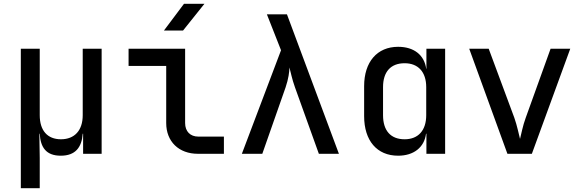

<svg xmlns="http://www.w3.org/2000/svg" viewBox="-20 -805 3040 1005"><path d="M413 -202C413 -122 370 -76 299 -76C228 -76 188 -122 188 -202V-550H89V180H188V22L186 -105H188C192 -34 221 10 298 10C375 10 408 -34 413 -105H415V0H512V-550H413Z M938 -645 1050 -785H943L838 -645ZM1152 0V-90H1018C976 -90 949 -117 949 -161V-550H653V-460H850V-161C850 -64 916 0 1016 0Z M1353 0 1475 -348C1490 -392 1495 -431 1495 -452C1501 -431 1508 -392 1524 -348L1649 0H1754L1482 -730H1377L1451 -542L1246 0Z M2212 -445H2211C2201 -517 2147 -560 2064 -560C1954 -560 1886 -481 1886 -354V-197C1886 -69 1953 10 2064 10C2146 10 2201 -34 2210 -105H2212V0H2310V-550H2212ZM2098 -76C2025 -76 1985 -121 1985 -202V-349C1985 -429 2025 -474 2098 -474C2169 -474 2211 -428 2211 -349V-202C2211 -122 2169 -76 2098 -76Z M2764 0 2965 -550H2862L2732 -189C2716 -146 2708 -100 2702 -78C2696 -100 2687 -147 2672 -189L2538 -550H2436L2636 0Z"/></svg>

Font: Tekne LDO Medium
Style: Regular
Weight: 500
Monospace: yes
Designer: Alessio Laiso, Mario Rullo, Paolo Rosset
Foundry: Alessio Laiso
Version: Version 1.000;hotconv 1.0.109;makeotfexe 2.5.65596